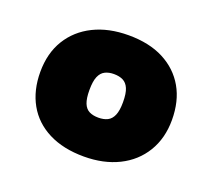

<svg xmlns="http://www.w3.org/2000/svg" viewBox="-86 -818 741 671"><g transform="rotate(20 285.0 -483.0)"><path d="M284 -257Q207 -257 152 -285Q97 -313 68.5 -364Q40 -415 40 -483Q40 -553 71 -603.5Q102 -654 157.5 -681.5Q213 -709 287 -709Q364 -709 418 -681Q472 -653 501 -602.5Q530 -552 530 -482Q530 -414 499 -363Q468 -312 412.5 -284.5Q357 -257 284 -257ZM285 -402Q305 -402 319 -409Q333 -416 340.5 -433.5Q348 -451 348 -482Q348 -515 340.5 -532.5Q333 -550 319 -557Q305 -564 285 -564Q266 -564 252 -557Q238 -550 230.5 -532.5Q223 -515 223 -482Q223 -451 230 -433.5Q237 -416 251 -409Q265 -402 285 -402Z"/></g></svg>

Font: REM Black
Style: Regular
Weight: 900
Designer: Octavio Pardo
Foundry: Ashler Design
Version: Version 1.005;gftools[0.9.28]